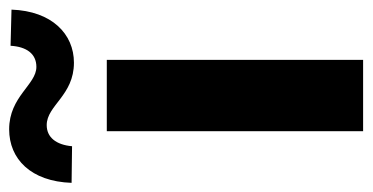

<svg xmlns="http://www.w3.org/2000/svg" viewBox="-260 -582 794 409"><g transform="rotate(-90 136.5 -377.0)"><path d="M62 0H214V-546H62ZM-48 -621 30 -620C33 -654 49 -674 75 -674C117 -674 138 -616 208 -616C269 -616 318 -663 321 -749L244 -751C242 -717 227 -696 199 -696C161 -696 136 -754 66 -754C3 -754 -45 -708 -48 -621Z"/></g></svg>

Font: Wafeq
Style: Bold
Weight: 700
Designer: Rasmus Andersson & Azza Alameddine
Foundry: Google & TypeTogether
Version: Version 3.000;FEAKit 1.0